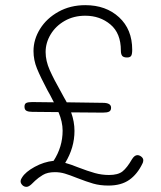

<svg xmlns="http://www.w3.org/2000/svg" viewBox="-20 -720 626 745"><path d="M536 -98Q536 -94 535 -91Q534 -88 533 -86Q513 -44 481.5 -22Q450 0 401 0Q368 0 342 -7.5Q316 -15 280 -29Q250 -41 231.5 -46.5Q213 -52 193 -52Q164 -52 146 -41Q128 -30 116.5 -19Q105 -8 102 -5Q91 5 83 5Q73 5 66.5 -2Q60 -9 60 -16Q60 -22 62.5 -26Q65 -30 66 -32Q79 -53 114.5 -72.5Q150 -92 188 -96Q223 -150 223 -213Q223 -247 207 -285L105 -286Q91 -286 83 -290Q75 -294 75 -306Q75 -317 82 -320.5Q89 -324 105 -324L189 -323Q173 -355 164 -370Q137 -421 123.5 -454Q110 -487 110 -522Q110 -567 135.5 -608Q161 -649 207 -674.5Q253 -700 311 -700Q391 -700 442 -653Q493 -606 493 -527Q493 -510 489 -503.5Q485 -497 473 -497Q459 -497 454 -503.5Q449 -510 449 -524Q449 -591 408.5 -625Q368 -659 311 -659Q266 -659 231 -639Q196 -619 176.5 -586.5Q157 -554 157 -518Q157 -484 173 -448Q189 -412 218 -361Q222 -353 227.5 -343.5Q233 -334 239 -323L379 -321Q411 -321 411 -302Q411 -291 403.5 -287Q396 -283 379 -283L256 -284Q269 -248 269 -212Q269 -147 233 -88Q255 -82 282 -71Q321 -56 348 -48.5Q375 -41 403 -41Q438 -41 455.5 -55Q473 -69 492 -102Q502 -118 513 -118Q521 -118 528.5 -112Q536 -106 536 -98Z"/></svg>

Font: Mali Light
Style: Regular
Weight: 300
Designer: Kitiyaporn Chalermlarp | Katatrad Aksorn Co.,Ltd.
Foundry: Cadson Demak Co.,Ltd.
Version: Version 1.000; ttfautohint (v1.6)